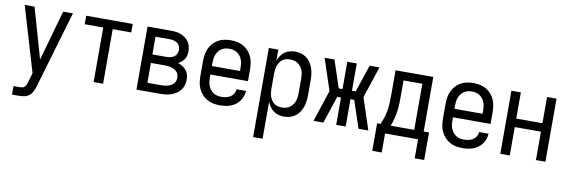

<svg xmlns="http://www.w3.org/2000/svg" viewBox="-53 -936 4607 1559"><g transform="rotate(10 2250.0 -156.5)"><path d="M76 215V145H129Q139 145 150 142.5Q161 140 168.5 132Q176 124 180 114Q184 104 187 94L210 15L51 -520H132L251 -105L368 -520H449L262 113Q261 116 260.5 118Q260 120 259 123Q252 144 241.5 163.5Q231 183 213 195.5Q195 208 173 211.5Q151 215 129 215Z M711 0V-450H558V-520H942V-450H789V0Z M1064 0V-520H1257Q1278 -520 1298.5 -517.5Q1319 -515 1338.5 -507.5Q1358 -500 1375 -487.5Q1392 -475 1404 -458Q1416 -441 1421 -420.5Q1426 -400 1426 -379Q1426 -362 1422.5 -345.5Q1419 -329 1410 -315Q1401 -301 1388 -290Q1375 -279 1360 -271Q1380 -265 1397.5 -253.5Q1415 -242 1428 -226.5Q1441 -211 1446.5 -191Q1452 -171 1452 -150Q1452 -127 1445.5 -104.5Q1439 -82 1424.5 -63.5Q1410 -45 1390.5 -32.5Q1371 -20 1349 -12.5Q1327 -5 1303.5 -2.5Q1280 0 1257 0ZM1142 -304H1257Q1274 -304 1290.5 -307.5Q1307 -311 1320.5 -320.5Q1334 -330 1341 -345.5Q1348 -361 1348 -377Q1348 -394 1341 -409.5Q1334 -425 1320.5 -434Q1307 -443 1290.5 -446.5Q1274 -450 1257 -450H1142ZM1142 -70H1257Q1271 -70 1284 -71.5Q1297 -73 1310 -76.5Q1323 -80 1335 -86.5Q1347 -93 1356 -102.5Q1365 -112 1369.5 -125Q1374 -138 1374 -152Q1374 -165 1370 -178Q1366 -191 1356.5 -201Q1347 -211 1335 -217.5Q1323 -224 1310.5 -227.5Q1298 -231 1284.5 -232.5Q1271 -234 1257 -234H1142Z M1752 8Q1725 8 1698 3Q1671 -2 1647.5 -15.5Q1624 -29 1605.5 -49.5Q1587 -70 1575.5 -94.5Q1564 -119 1560 -146Q1556 -173 1556 -200V-320Q1556 -347 1560 -374Q1564 -401 1575 -425.5Q1586 -450 1604.5 -470.5Q1623 -491 1646 -504Q1669 -517 1696 -522.5Q1723 -528 1750 -528Q1777 -528 1804 -522.5Q1831 -517 1854 -504Q1877 -491 1895.5 -470.5Q1914 -450 1925 -425.5Q1936 -401 1940 -374Q1944 -347 1944 -320V-225H1634V-200Q1634 -183 1636 -166Q1638 -149 1644.5 -133Q1651 -117 1661.5 -103Q1672 -89 1686.5 -79.5Q1701 -70 1718 -66Q1735 -62 1752 -62Q1771 -62 1790.5 -66Q1810 -70 1826 -80Q1842 -90 1852.5 -107Q1863 -124 1864 -144H1942Q1941 -121 1933.5 -99.5Q1926 -78 1912.5 -59.5Q1899 -41 1880.5 -27.5Q1862 -14 1841 -6Q1820 2 1797 5Q1774 8 1752 8ZM1866 -295V-320Q1866 -337 1864 -354Q1862 -371 1856 -387Q1850 -403 1839.5 -417Q1829 -431 1815 -440.5Q1801 -450 1784 -454Q1767 -458 1750 -458Q1733 -458 1716 -454Q1699 -450 1685 -440.5Q1671 -431 1660.5 -417Q1650 -403 1644 -387Q1638 -371 1636 -354Q1634 -337 1634 -320V-295Z M2064 215V-520H2142V-429Q2150 -450 2163 -469.5Q2176 -489 2194.5 -502.5Q2213 -516 2235.5 -522Q2258 -528 2281 -528Q2306 -528 2330.5 -521Q2355 -514 2375 -499Q2395 -484 2408.5 -463Q2422 -442 2430 -418.5Q2438 -395 2441 -370Q2444 -345 2444 -320V-200Q2444 -175 2441 -150Q2438 -125 2430 -101.5Q2422 -78 2408.5 -57Q2395 -36 2375 -21Q2355 -6 2330.5 1Q2306 8 2281 8Q2258 8 2235.5 2Q2213 -4 2194.5 -17.5Q2176 -31 2163 -50.5Q2150 -70 2142 -91V215ZM2251 -62Q2268 -62 2284.5 -66Q2301 -70 2315 -79.5Q2329 -89 2339.5 -103Q2350 -117 2356 -133Q2362 -149 2364 -166Q2366 -183 2366 -200V-320Q2366 -337 2364 -354Q2362 -371 2356 -387Q2350 -403 2339.5 -417Q2329 -431 2315 -440.5Q2301 -450 2284.5 -454Q2268 -458 2251 -458Q2234 -458 2217.5 -454Q2201 -450 2188 -440Q2175 -430 2165.5 -415.5Q2156 -401 2151 -385.5Q2146 -370 2144 -353.5Q2142 -337 2142 -320V-200Q2142 -183 2144 -166.5Q2146 -150 2151 -134.5Q2156 -119 2165.5 -104.5Q2175 -90 2188 -80Q2201 -70 2217.5 -66Q2234 -62 2251 -62Z M2976 0H2895L2820 -225H2789V0H2711V-225H2680L2605 0H2524L2610 -260L2524 -520H2605L2680 -295H2711V-520H2789V-295H2820L2895 -520H2976L2890 -260Z M3036 157V-70H3064Q3078 -100 3087.5 -131Q3097 -162 3102 -194.5Q3107 -227 3108 -259.5Q3109 -292 3109 -325V-520H3420V-70H3464V157H3386V0H3114V157ZM3148 -70H3342V-450H3187V-325Q3187 -293 3186 -260Q3185 -227 3180.5 -195Q3176 -163 3168 -131.5Q3160 -100 3148 -70Z M3752 8Q3725 8 3698 3Q3671 -2 3647.5 -15.5Q3624 -29 3605.5 -49.5Q3587 -70 3575.5 -94.5Q3564 -119 3560 -146Q3556 -173 3556 -200V-320Q3556 -347 3560 -374Q3564 -401 3575 -425.5Q3586 -450 3604.5 -470.5Q3623 -491 3646 -504Q3669 -517 3696 -522.5Q3723 -528 3750 -528Q3777 -528 3804 -522.5Q3831 -517 3854 -504Q3877 -491 3895.5 -470.5Q3914 -450 3925 -425.5Q3936 -401 3940 -374Q3944 -347 3944 -320V-225H3634V-200Q3634 -183 3636 -166Q3638 -149 3644.5 -133Q3651 -117 3661.5 -103Q3672 -89 3686.5 -79.5Q3701 -70 3718 -66Q3735 -62 3752 -62Q3771 -62 3790.5 -66Q3810 -70 3826 -80Q3842 -90 3852.5 -107Q3863 -124 3864 -144H3942Q3941 -121 3933.5 -99.5Q3926 -78 3912.5 -59.5Q3899 -41 3880.5 -27.5Q3862 -14 3841 -6Q3820 2 3797 5Q3774 8 3752 8ZM3866 -295V-320Q3866 -337 3864 -354Q3862 -371 3856 -387Q3850 -403 3839.5 -417Q3829 -431 3815 -440.5Q3801 -450 3784 -454Q3767 -458 3750 -458Q3733 -458 3716 -454Q3699 -450 3685 -440.5Q3671 -431 3660.5 -417Q3650 -403 3644 -387Q3638 -371 3636 -354Q3634 -337 3634 -320V-295Z M4064 0V-520H4142V-304H4358V-520H4436V0H4358V-234H4142V0Z"/></g></svg>

Font: Iosevka SS18
Style: Regular
Weight: 400
Monospace: yes
Designer: Belleve Invis
Foundry: Belleve Invis
Version: Version 25.1.1; ttfautohint (v1.8.4)